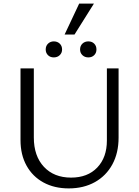

<svg xmlns="http://www.w3.org/2000/svg" viewBox="-20 -1038 772 1067"><path d="M94 -259V-658H168V-274Q168 -171 224 -111Q280 -51 375 -51Q467 -51 520.5 -107Q574 -163 574 -257V-658H639V-273Q639 -188 604.5 -124.5Q570 -61 507.5 -26Q445 9 362 9Q282 9 221.5 -24Q161 -57 127.5 -117.5Q94 -178 94 -259ZM234 -763Q234 -783 247 -795.5Q260 -808 279 -808Q299 -808 312 -795.5Q325 -783 325 -763Q325 -744 312 -731.5Q299 -719 279 -719Q259 -719 246.5 -731.5Q234 -744 234 -763ZM425 -763Q425 -783 438 -795.5Q451 -808 471 -808Q491 -808 503.5 -795.5Q516 -783 516 -763Q516 -744 503.5 -731.5Q491 -719 471 -719Q451 -719 438 -731.5Q425 -744 425 -763ZM420 -1018H502L394 -846H339Z"/></svg>

Font: LXGW Bright GB
Style: Regular
Weight: 400
Designer: Christian Thalmann (Catharsis Fonts)
Foundry: LXGW / Christian Thalmann (Catharsis Fonts) / Fontworks Inc.
Version: Version 5.510